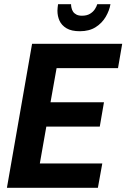

<svg xmlns="http://www.w3.org/2000/svg" viewBox="-20 -896 603 916"><path d="M13 0 133 -687H563L543 -571H250L221 -408H476L456 -292H201L170 -116H468L447 0ZM361 -747Q321 -747 297.5 -761Q274 -775 264 -797Q254 -819 254 -845Q254 -852 255 -860Q256 -868 257 -876H319Q319 -872 319.5 -867.5Q320 -863 321 -859Q323 -849 328.5 -840.5Q334 -832 344.5 -826.5Q355 -821 371 -821Q394 -821 409 -830Q424 -839 432.5 -852Q441 -865 444 -876H507Q502 -846 484.5 -816Q467 -786 436.5 -766.5Q406 -747 361 -747Z"/></svg>

Font: Archivo Condensed
Style: Bold Italic
Weight: 700
Width: 3
Italic angle: -10°
Designer: Hector Gatti
Foundry: Omnibus-Type
Version: Version 2.001